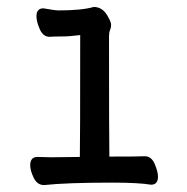

<svg xmlns="http://www.w3.org/2000/svg" viewBox="-20 -521 540 553"><path d="M107 12Q87 12 77 -9Q67 -30 67 -45Q67 -69 88 -69L128 -68L210 -69Q211 -110 211 -420Q181 -416 158 -416Q135 -416 123 -415Q104 -415 94.5 -437Q85 -459 85 -474Q85 -497 105 -497Q139 -491 148 -491Q216 -491 250 -501Q278 -501 293 -469Q300 -457 300 -449Q300 -441 297 -434.5Q294 -428 294 -416Q294 -129 295 -70Q384 -70 397 -71Q416 -71 425.5 -49Q435 -27 435 -12Q435 11 415 11Q380 5 304 5Q172 5 107 12Z"/></svg>

Font: LXGW WenKai Mono TC
Style: Bold
Weight: 700
Designer: LXGW / Fontworks Inc.
Foundry: LXGW / Fontworks Inc.
Version: Version 1.330